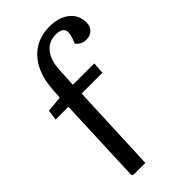

<svg xmlns="http://www.w3.org/2000/svg" viewBox="-252 -848 914 914"><g transform="rotate(-45 205.5 -391.0)"><path d="M69 0 58 -5 76 -448H-10L-3 -500L78 -508L81 -559Q88 -664 141.5 -723Q195 -782 283 -782Q345 -782 383 -751.5Q421 -721 421 -671Q421 -645 405 -629Q389 -613 363 -613Q330 -613 310 -639L320 -666Q345 -734 277 -734Q229 -734 201 -699Q173 -664 170 -602L165 -507H309L305 -448H165L146 0Z"/></g></svg>

Font: Literata 12pt
Style: Italic
Weight: 400
Italic angle: -2°
Designer: Latin by Veronika Burian and Jose Scaglione. Greek by Irene Vlachou. Cyrillic by Vera Evstafieva
Foundry: TypeTogether
Version: Version 3.002